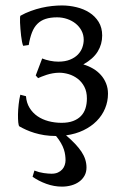

<svg xmlns="http://www.w3.org/2000/svg" viewBox="-20 -489 460 711"><path d="M379.9 -142.1Q379.9 -113.3 369.1 -87.4Q358.4 -61.5 338.1 -41Q317.9 -20.5 289.1 -6.6Q260.3 7.3 224.6 12.2Q262.7 44.4 281.5 72.5Q300.3 100.6 300.3 131.3Q300.3 148.4 293 161.6Q285.6 174.8 273.2 183.8Q260.7 192.9 244.1 197.5Q227.5 202.1 209.5 202.1Q180.2 202.1 151.4 191.7Q122.6 181.2 100.6 165.5L107.4 142.6Q124.5 149.4 142.1 151.9Q159.7 154.3 170.9 154.3Q184.6 154.3 194.3 149.9Q204.1 145.5 210.4 138.4Q216.8 131.3 219.7 122.3Q222.7 113.3 222.7 104.5Q222.7 95.7 221.4 85.7Q220.2 75.7 216.6 64.5Q212.9 53.2 205.8 40.8Q198.7 28.3 187.5 14.6H187Q164.1 14.6 144.3 11.5Q124.5 8.3 107.7 3.2Q90.8 -2 76.9 -8.3Q63 -14.6 51.8 -21Q48.8 -23.4 47.6 -35.9Q46.4 -48.3 46.6 -65.7Q46.9 -83 49.1 -102.5Q51.3 -122.1 55.2 -138.2L76.2 -132.8Q78.1 -107.9 89.6 -89.4Q101.1 -70.8 118.9 -58.6Q136.7 -46.4 159.7 -40.3Q182.6 -34.2 208 -34.2Q232.9 -34.2 250.5 -40.8Q268.1 -47.4 279.5 -59.1Q291 -70.8 296.4 -87.4Q301.8 -104 301.8 -124.5Q301.8 -149.9 292.2 -168Q282.7 -186 267.6 -197.5Q252.4 -209 234.4 -214.4Q216.3 -219.7 199.7 -219.7Q187.5 -219.7 175.3 -217.5Q163.1 -215.3 152.6 -211.9Q142.1 -208.5 133.8 -205.1Q125.5 -201.7 121.1 -199.7L112.3 -209.5L136.2 -272.5Q149.4 -267.1 165.3 -263.9Q181.2 -260.7 195.8 -260.7Q221.2 -260.7 239.3 -268.1Q257.3 -275.4 268.6 -287.1Q279.8 -298.8 284.9 -313.2Q290 -327.6 290 -341.8Q290 -359.9 282 -375.2Q273.9 -390.6 260.3 -401.6Q246.6 -412.6 228.8 -418.7Q210.9 -424.8 191.4 -424.8Q166.5 -424.8 148.7 -418.9Q130.9 -413.1 118.4 -400.6Q106 -388.2 98.4 -368.7Q90.8 -349.1 86.4 -322.3L65.9 -319.3Q63.5 -324.2 61.5 -334.5Q59.6 -344.7 58.1 -356.9Q56.6 -369.1 55.7 -381.8Q54.7 -394.5 54.2 -405.3Q53.7 -416 54.2 -423.1Q54.7 -430.2 55.7 -430.7Q73.7 -440.9 93.8 -448.2Q113.8 -455.6 133.8 -460.2Q153.8 -464.8 173.1 -466.8Q192.4 -468.8 209.5 -468.8Q236.3 -468.8 262.9 -462.4Q289.6 -456.1 310.8 -442.6Q332 -429.2 345.2 -408Q358.4 -386.7 358.4 -357.4Q358.4 -325.2 341.8 -298.1Q325.2 -271 288.6 -250.5Q308.1 -244.6 324.7 -234.9Q341.3 -225.1 353.5 -211.4Q365.7 -197.8 372.8 -180.2Q379.9 -162.6 379.9 -142.1Z"/></svg>

Font: Noto Serif Devanagari
Style: Bold
Weight: 700
Designer: Monotype Design Team
Foundry: Monotype Imaging Inc.
Version: Version 1.01